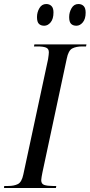

<svg xmlns="http://www.w3.org/2000/svg" viewBox="-45 -935 450 955"><path d="M-25 0 -24 -10H-4Q25 -10 44 -19.5Q63 -29 71 -67L194 -640Q196 -653 197 -661.5Q198 -670 198 -675Q198 -693 183.5 -698.5Q169 -704 142 -704H124L126 -714H385L383 -704H363Q334 -704 314.5 -694Q295 -684 287 -643L166 -77Q164 -66 162 -55.5Q160 -45 160 -39Q160 -20 175.5 -15Q191 -10 217 -10H235L233 0ZM335 -807Q318 -807 308.5 -816.5Q299 -826 299 -850Q299 -874 311 -894.5Q323 -915 345 -915Q361 -915 371 -905Q381 -895 381 -872Q381 -841 367 -824Q353 -807 335 -807ZM175 -807Q158 -807 148.5 -816.5Q139 -826 139 -850Q139 -874 151 -894.5Q163 -915 185 -915Q201 -915 211 -905Q221 -895 221 -873Q221 -841 207 -824Q193 -807 175 -807Z"/></svg>

Font: Noto Serif Display Condensed
Style: Italic
Weight: 400
Width: 3
Italic angle: -12°
Designer: Monotype Design Team
Foundry: Monotype Imaging Inc.
Version: Version 2.009